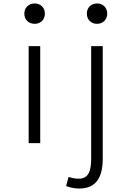

<svg xmlns="http://www.w3.org/2000/svg" viewBox="-20 -829 740 1112"><path d="M121 -750C121 -714 147 -691 181 -691C214 -691 240 -714 240 -750C240 -786 214 -809 181 -809C147 -809 121 -786 121 -750ZM483 -750C483 -714 509 -691 542 -691C575 -691 601 -714 601 -750C601 -786 575 -809 542 -809C509 -809 483 -786 483 -750ZM146 -562V0H213V-562ZM363 248C381 256 409 263 438 263C534 263 575 202 575 90V-562H508V88C508 159 495 206 434 206C412 206 391 200 377 196Z"/></svg>

Font: Kawkab Mono Light
Style: Regular
Weight: 300
Monospace: yes
Designer: Abdullah Arif
Foundry: Abdullah Arif
Version: Version 1.000;PS 000.500;hotconv 1.0.88;makeotf.lib2.5.64775